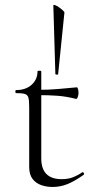

<svg xmlns="http://www.w3.org/2000/svg" viewBox="-20 -731 379 763"><path d="M189 12Q165 12 143.5 4.5Q122 -3 109 -20.5Q96 -38 96 -68V-306Q96 -331 93 -342.5Q90 -354 79 -357.5Q68 -361 44 -361Q41 -361 41 -367Q41 -373 44 -373Q82 -373 105.5 -394Q129 -415 129 -447Q129 -450 136.5 -450Q144 -450 144 -447V-102Q144 -60 164.5 -39.5Q185 -19 225 -19Q252 -19 272.5 -27.5Q293 -36 306 -46Q310 -48 313 -43.5Q316 -39 312 -36Q275 -10 247 1Q219 12 189 12ZM282 -338Q243 -348 207.5 -350.5Q172 -353 132 -353V-374Q171 -374 207.5 -377Q244 -380 285 -384Q288 -384 290 -377.5Q292 -371 292 -361Q292 -354 289 -345.5Q286 -337 282 -338ZM192 -709Q192 -713 199 -710.5Q206 -708 214.5 -702Q223 -696 229.5 -690Q236 -684 236 -681L211 -436Q211 -434 205.5 -434.5Q200 -435 200 -437Z"/></svg>

Font: Cormorant Garamond Light
Style: Regular
Weight: 300
Designer: Christian Thalmann (Catharsis Fonts)
Foundry: Catharsis Fonts
Version: Version 4.001